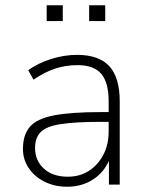

<svg xmlns="http://www.w3.org/2000/svg" viewBox="-20 -700 560 728"><path d="M234 8Q187 8 149 -11Q111 -30 89 -62.5Q67 -95 67 -135Q67 -189 93.5 -219.5Q120 -250 184.5 -262.5Q249 -275 362 -275H392V-315Q392 -387 364 -420Q336 -453 274 -453Q229 -453 189.5 -440Q150 -427 107 -398L87 -434Q125 -461 174.5 -476.5Q224 -492 272 -492Q355 -492 394.5 -449Q434 -406 434 -315V0H393V-90Q372 -44 330.5 -18Q289 8 234 8ZM237 -30Q283 -30 317.5 -52.5Q352 -75 372 -113.5Q392 -152 392 -201V-238H364Q265 -238 210.5 -229.5Q156 -221 134.5 -199.5Q113 -178 113 -139Q113 -91 146.5 -60.5Q180 -30 237 -30ZM318 -620V-680H379V-620ZM157 -620V-680H218V-620Z"/></svg>

Font: Nunito Sans ExtraLight
Style: Regular
Weight: 200
Designer: Vernon Adams
Foundry: Vernon Adams
Version: Version 3.006; ttfautohint (v1.8.3)